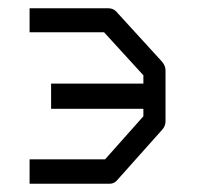

<svg xmlns="http://www.w3.org/2000/svg" viewBox="-20 -495 526 464"><path d="M51.5 -51V-110H234L326.5 -214V-232H103.5V-293H326.5V-313L231.5 -417H51.5V-475H242Q253.5 -475 261 -467L371.5 -346Q380 -336 380 -325V-202Q380 -190 371.5 -181L263.5 -60Q256 -51 245.5 -51Z"/></svg>

Font: 3270 Nerd Font Mono SemCond
Style: Regular
Weight: 400
Monospace: yes
Version: Version 3.0.1;Nerd Fonts 3.1.1